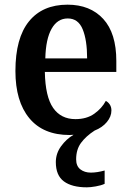

<svg xmlns="http://www.w3.org/2000/svg" viewBox="-20 -568 560 822"><path d="M352 234Q288 234 253.5 208.5Q219 183 219 126Q219 89 241.5 58Q264 27 295 9Q288 10 278 10Q165 10 105.5 -62Q46 -134 46 -264Q46 -405 104 -476.5Q162 -548 269 -548Q366 -548 422 -487Q478 -426 478 -307V-260H172Q174 -154 207.5 -106Q241 -58 303 -58Q351 -58 383.5 -81Q416 -104 433 -136Q443 -131 450 -120.5Q457 -110 457 -95Q457 -69 437.5 -45.5Q418 -22 385 -9Q348 15 327 43.5Q306 72 306 114Q306 143 324 157Q342 171 369 171Q395 171 428 162V219Q413 226 390 230Q367 234 352 234ZM353 -318Q353 -396 334 -442.5Q315 -489 270 -489Q226 -489 201 -445Q176 -401 174 -318Z"/></svg>

Font: Noto Serif Tamil SemiCondensed SemiBold
Style: Regular
Weight: 600
Width: 4
Designer: Indian Type Foundry, Tom Grace, and the Monotype Design Team
Foundry: Monotype Imaging Inc.
Version: Version 2.004; ttfautohint (v1.8.4.7-5d5b)